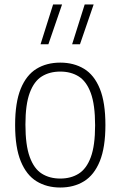

<svg xmlns="http://www.w3.org/2000/svg" viewBox="-20 -828 538 857"><path d="M249 9Q188.5 9 143.2 -18.8Q98 -46.5 72.8 -108Q47.5 -169.5 47.5 -270Q47.5 -370.5 72.5 -431.8Q97.5 -493 142.8 -520.8Q188 -548.5 249 -548.5Q309.5 -548.5 355 -521Q400.5 -493.5 425.5 -432.2Q450.5 -371 450.5 -270Q450.5 -170 425.5 -108.5Q400.5 -47 355.2 -19Q310 9 249 9ZM249 -31Q296.5 -31 331.2 -52.8Q366 -74.5 385.2 -126.2Q404.5 -178 404.5 -268.5Q404.5 -360.5 385.2 -412.8Q366 -465 331.2 -486.8Q296.5 -508.5 249 -508.5Q201.5 -508.5 166.8 -487Q132 -465.5 112.8 -413.8Q93.5 -362 93.5 -272Q93.5 -180 112.8 -127.2Q132 -74.5 166.8 -52.8Q201.5 -31 249 -31ZM302 -630.5 358 -808H398L337 -630.5ZM161 -630.5 217 -808H257L196 -630.5Z"/></svg>

Font: Encode Sans SmCnd XLt
Style: Regular
Weight: 200
Width: 4
Designer: Multiple Designers
Foundry: Impallari Type
Version: Version 3.002; ttfautohint (v1.8.3) -l 8 -r 50 -G 200 -x 14 